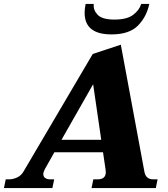

<svg xmlns="http://www.w3.org/2000/svg" viewBox="-55 -951 851 971"><path d="M373 -886Q373 -906 378 -931H419Q416 -900 439 -876Q462 -852 524 -852Q587 -852 618.5 -876Q650 -900 659 -931H700Q686 -865 642 -821Q598 -777 509 -777Q373 -777 373 -886ZM742 -44 733 0H408L417 -44H438Q480 -44 480 -80Q480 -88 479 -93L466 -181H220L171 -94Q164 -80 164 -70Q164 -57 174 -50.5Q184 -44 198 -44H219L210 0H-35L-26 -44H-10Q11 -44 31.5 -53.5Q52 -63 63 -82L414 -678L556 -725L676 -79Q684 -44 720 -44ZM457 -244 416 -525 256 -244Z"/></svg>

Font: Taviraj
Style: Bold Italic
Weight: 700
Italic angle: -12°
Designer: Katatrad Team
Foundry: CadsonDemak
Version: Version 1.001